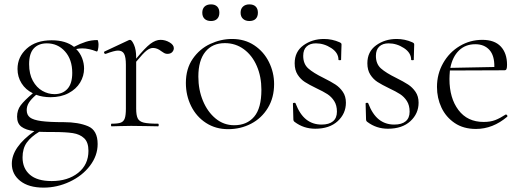

<svg xmlns="http://www.w3.org/2000/svg" viewBox="-20 -577 2384 877"><path d="M426 81Q426 134 391 180Q356 226 298.5 253Q241 280 179 280Q111 280 72.5 249.5Q34 219 34 171Q34 95 137 22Q98 17 78 2Q58 -13 58 -44Q58 -74 74.5 -96Q91 -118 130 -151Q97 -167 78.5 -196.5Q60 -226 60 -262Q60 -317 102 -355Q144 -393 216 -393Q280 -393 318 -363Q347 -378 372 -386Q397 -394 425 -394Q427 -394 428.5 -387Q430 -380 430 -373Q430 -361 427.5 -350.5Q425 -340 421 -342Q386 -356 356 -356Q342 -356 328 -353Q346 -335 355 -311.5Q364 -288 364 -264Q364 -230 346 -200Q328 -170 293 -151.5Q258 -133 211 -133Q175 -133 145 -144Q122 -124 112 -108Q102 -92 102 -74Q102 -52 117 -40.5Q132 -29 168.5 -24Q205 -19 272 -19Q338 -19 382 -0.5Q426 18 426 81ZM113 -284Q113 -239 130 -208Q147 -177 173.5 -162Q200 -147 229 -147Q266 -147 288 -171Q310 -195 310 -244Q310 -305 277 -342Q244 -379 194 -379Q156 -379 134.5 -356Q113 -333 113 -284ZM384 112Q384 73 364.5 54.5Q345 36 312.5 31Q280 26 223 26Q178 26 159 25Q122 47 102.5 74Q83 101 83 142Q83 192 116.5 221Q150 250 216 250Q290 250 337 212.5Q384 175 384 112Z M774 -357Q774 -347 766.5 -339Q759 -331 745 -331Q735 -331 727 -336.5Q719 -342 717 -343Q698 -358 679 -358Q665 -358 649.5 -346Q634 -334 602 -295V-81Q602 -51 609 -36.5Q616 -22 636.5 -17Q657 -12 702 -12Q705 -12 705 -6Q705 0 702 0Q670 0 651 -1L579 -2L526 -1Q513 0 490 0Q487 0 487 -6Q487 -12 490 -12Q519 -12 532 -17Q545 -22 550 -36.5Q555 -51 555 -81V-281Q555 -316 547 -331Q539 -346 519 -346Q503 -346 463 -331H461Q457 -331 455.5 -335.5Q454 -340 458 -342L569 -394Q571 -395 574 -395Q582 -395 592 -372.5Q602 -350 602 -315V-309Q643 -359 667 -377Q691 -395 713 -395Q735 -395 754.5 -383.5Q774 -372 774 -357Z M829 -198Q829 -263 860.5 -308.5Q892 -354 940.5 -376.5Q989 -399 1040 -399Q1098 -399 1141.5 -370Q1185 -341 1208.5 -293.5Q1232 -246 1232 -193Q1232 -131 1203.5 -84Q1175 -37 1127 -12Q1079 13 1022 13Q965 13 921 -15.5Q877 -44 853 -92.5Q829 -141 829 -198ZM1174 -167Q1174 -227 1153 -275.5Q1132 -324 1094 -352Q1056 -380 1007 -380Q950 -380 918 -340.5Q886 -301 886 -227Q886 -167 907 -116.5Q928 -66 965 -35.5Q1002 -5 1050 -5Q1108 -5 1141 -44Q1174 -83 1174 -167ZM904 -519Q904 -537 914.5 -547Q925 -557 944 -557Q962 -557 972 -547Q982 -537 982 -519Q982 -501 972 -491Q962 -481 944 -481Q925 -481 914.5 -491Q904 -501 904 -519ZM1079 -519Q1079 -537 1090 -547Q1101 -557 1119 -557Q1138 -557 1148 -547Q1158 -537 1158 -519Q1158 -501 1148 -491Q1138 -481 1119 -481Q1101 -481 1090 -491Q1079 -501 1079 -519Z M1458 -221Q1492 -204 1512 -191Q1532 -178 1546 -157.5Q1560 -137 1560 -108Q1560 -58 1522.5 -23.5Q1485 11 1420 11Q1367 11 1326 -20Q1320 -24 1320 -32L1318 -104Q1318 -107 1323.5 -107.5Q1329 -108 1330 -105Q1349 -55 1378.5 -31.5Q1408 -8 1449 -8Q1483 -8 1501 -23Q1519 -38 1519 -67Q1519 -96 1506.5 -115.5Q1494 -135 1475.5 -147Q1457 -159 1425 -174Q1392 -190 1372.5 -202.5Q1353 -215 1339.5 -236Q1326 -257 1326 -288Q1326 -341 1366 -370Q1406 -399 1460 -399Q1497 -399 1531 -384Q1537 -381 1538.5 -379Q1540 -377 1540 -373Q1540 -354 1539 -343L1538 -304Q1538 -302 1532 -302Q1526 -302 1526 -304Q1526 -336 1493 -357.5Q1460 -379 1423 -379Q1396 -379 1380.5 -364.5Q1365 -350 1365 -322Q1365 -285 1388 -264.5Q1411 -244 1458 -221Z M1790 -221Q1824 -204 1844 -191Q1864 -178 1878 -157.5Q1892 -137 1892 -108Q1892 -58 1854.5 -23.5Q1817 11 1752 11Q1699 11 1658 -20Q1652 -24 1652 -32L1650 -104Q1650 -107 1655.5 -107.5Q1661 -108 1662 -105Q1681 -55 1710.5 -31.5Q1740 -8 1781 -8Q1815 -8 1833 -23Q1851 -38 1851 -67Q1851 -96 1838.5 -115.5Q1826 -135 1807.5 -147Q1789 -159 1757 -174Q1724 -190 1704.5 -202.5Q1685 -215 1671.5 -236Q1658 -257 1658 -288Q1658 -341 1698 -370Q1738 -399 1792 -399Q1829 -399 1863 -384Q1869 -381 1870.5 -379Q1872 -377 1872 -373Q1872 -354 1871 -343L1870 -304Q1870 -302 1864 -302Q1858 -302 1858 -304Q1858 -336 1825 -357.5Q1792 -379 1755 -379Q1728 -379 1712.5 -364.5Q1697 -350 1697 -322Q1697 -285 1720 -264.5Q1743 -244 1790 -221Z M2291 -54Q2294 -54 2296.5 -50.5Q2299 -47 2297 -44Q2231 12 2154 12Q2097 12 2057 -15Q2017 -42 1996.5 -85.5Q1976 -129 1976 -180Q1976 -239 2004 -288.5Q2032 -338 2079.5 -366.5Q2127 -395 2183 -395Q2239 -395 2267.5 -364.5Q2296 -334 2296 -281Q2296 -267 2293.5 -261.5Q2291 -256 2284 -256L2035 -255Q2033 -231 2033 -216Q2033 -129 2074 -74.5Q2115 -20 2189 -20Q2220 -20 2242 -28.5Q2264 -37 2290 -54ZM2037 -267 2238 -271Q2239 -323 2215.5 -349Q2192 -375 2151 -375Q2106 -375 2076.5 -346.5Q2047 -318 2037 -267Z"/></svg>

Font: Cormorant Garamond Light
Style: Regular
Weight: 300
Designer: Christian Thalmann (Catharsis Fonts)
Version: Version 3.000